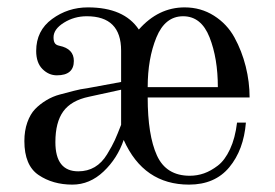

<svg xmlns="http://www.w3.org/2000/svg" viewBox="-20 -488 744 520"><path d="M46 -106Q46 -134 54 -156.5Q62 -179 75 -192.5Q88 -206 105.5 -216.5Q123 -227 142 -232L180 -242Q199 -247 216 -249L308 -266V-351Q308 -444 215 -444Q181 -444 153 -426.5Q125 -409 125 -387Q125 -377 128 -372Q131 -366 141 -364Q180 -356 180 -323Q180 -284 134 -284Q112 -284 95 -301Q78 -318 78 -350Q78 -405 121 -436.5Q164 -468 218 -468Q316 -468 356 -408Q409 -468 480 -468Q524 -468 559.5 -445.5Q595 -423 615 -386.5Q635 -350 645.5 -308Q656 -266 656 -224H380Q380 -122 405 -67Q430 -12 494 -12Q514 -12 532.5 -18.5Q551 -25 570 -39.5Q589 -54 603 -84Q617 -114 622 -156H646Q640 -82 601 -35Q562 12 492 12Q369 12 315 -109Q298 -59 260.5 -23.5Q223 12 176 12Q123 12 84.5 -14Q46 -40 46 -106ZM570 -252Q570 -330 547.5 -387Q525 -444 476 -444Q427 -444 403.5 -386.5Q380 -329 380 -252ZM308 -245 221 -226Q173 -216 151.5 -186.5Q130 -157 130 -103Q130 -24 192 -24Q217 -24 236.5 -35.5Q256 -47 270 -70Q284 -93 291 -108.5Q298 -124 308 -150Z"/></svg>

Font: Old Standard TT
Style: Regular
Weight: 400
Designer: Alexey Kryukov <alexios@thessalonica.org.ru>
Version: Version 1.0